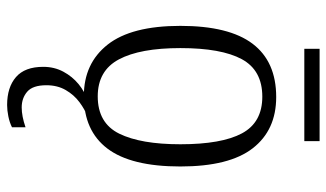

<svg xmlns="http://www.w3.org/2000/svg" viewBox="-214 -496 940 553"><g transform="rotate(90 256.5 -219.0)"><path d="M256 10Q162 10 108 -58.5Q54 -127 54 -268Q54 -408 105.5 -476Q157 -544 259 -544Q354 -544 406.5 -476.5Q459 -409 459 -268Q459 -126 407.5 -58Q356 10 256 10ZM257 -30Q334 -30 364.5 -92Q395 -154 395 -268Q395 -387 363.5 -445.5Q332 -504 258 -504Q182 -504 150 -445Q118 -386 118 -268Q118 -152 150.5 -91Q183 -30 257 -30ZM120 -625V-669H386V-625ZM282 231Q231 231 201.5 205.5Q172 180 172 127Q172 95 186 69Q200 43 222 25Q244 7 268 0H314Q295 7 274 22.5Q253 38 239 62Q225 86 225 118Q225 157 243.5 173Q262 189 289 189Q314 189 346 178V217Q332 224 314.5 227.5Q297 231 282 231Z"/></g></svg>

Font: Noto Serif SemiCondensed Light
Style: Regular
Weight: 300
Width: 4
Designer: Monotype Design Team
Foundry: Monotype Imaging Inc.
Version: Version 2.013